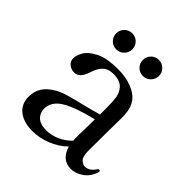

<svg xmlns="http://www.w3.org/2000/svg" viewBox="-186 -788 928 928"><g transform="rotate(45 278.5 -324.0)"><path d="M548 -76 547 -70Q533 -29 502 -8.5Q471 12 441 12Q408 12 387.5 -7Q367 -26 358 -58Q322 -23 274.5 -4.5Q227 14 180 14Q120 14 85 -14Q50 -42 50 -90Q50 -128 67.5 -155.5Q85 -183 123 -205Q146 -218 180 -228Q214 -238 265 -250Q283 -255 305.5 -260.5Q328 -266 355 -274V-317Q355 -368 350.5 -391.5Q346 -415 331 -433Q311 -459 262 -459Q229 -459 209.5 -441.5Q190 -424 177 -384Q160 -329 122 -329Q103 -329 87 -341.5Q71 -354 71 -375Q71 -394 85.5 -420.5Q100 -447 142.5 -469Q185 -491 264 -491Q314 -491 354.5 -475.5Q395 -460 414 -436Q430 -415 435.5 -392.5Q441 -370 441 -337Q441 -282 440 -245L439 -113Q439 -71 453 -57.5Q467 -44 482 -44Q495 -44 508.5 -52Q522 -60 533 -78Q536 -83 540 -83Q548 -83 548 -76ZM353 -93Q352 -99 352 -111L354 -240Q246 -214 195 -183Q144 -152 144 -102Q144 -74 164 -55Q184 -36 226 -36Q259 -36 292.5 -50.5Q326 -65 353 -93ZM188 -662Q165 -662 149 -646Q133 -630 133 -607Q133 -584 149 -568Q165 -552 188 -552Q211 -552 227 -568.5Q243 -585 243 -607Q243 -630 227 -646Q211 -662 188 -662ZM370 -662Q347 -662 331 -646Q315 -630 315 -607Q315 -584 331 -568Q347 -552 370 -552Q393 -552 409 -568.5Q425 -585 425 -607Q425 -630 409 -646Q393 -662 370 -662Z"/></g></svg>

Font: Shippori Mincho Medium
Style: Regular
Weight: 500
Designer: FONTDASU
Foundry: FONTDASU / Google Inc. / but / Adobe
Version: Version 3.110; ttfautohint (v1.8.3)